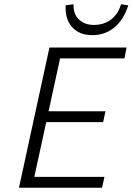

<svg xmlns="http://www.w3.org/2000/svg" viewBox="-20 -881 622 901"><path d="M288 -856 325 -861Q323 -817 349.5 -790.5Q376 -764 421 -764Q467 -764 500.5 -789Q534 -814 548 -861L582 -856Q561 -789 517 -752.5Q473 -716 413 -716Q353 -716 319 -753Q285 -790 288 -856ZM212 -658H574L564 -607H262L208 -359H475L464 -308H197L141 -51H470L459 0H69Z"/></svg>

Font: Ysabeau Infant Semilight
Style: Italic
Weight: 300
Italic angle: -12°
Designer: Christian Thalmann (Catharsis Fonts)
Version: Version 0.003